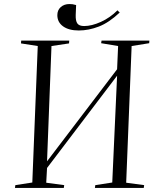

<svg xmlns="http://www.w3.org/2000/svg" viewBox="-20 -931 779 951"><path d="M560 -556 213 -99 209 -26 298 -14 296 0H54L56 -14L140 -27L167 -703L84 -716L85 -730H323L322 -716L235 -703L213 -132L560 -588L565 -703L481 -717L483 -730H720L719 -717L632 -703L605 -26L694 -14L692 0H450L452 -14L536 -27ZM370 -780Q321 -780 292.5 -800.5Q264 -821 264 -856Q264 -881 281 -896Q298 -911 324 -911Q332 -911 339.5 -910Q347 -909 357 -906L355 -857Q354 -828 363 -815Q372 -802 397 -802Q434 -802 479.5 -822.5Q525 -843 562 -880Q563 -879 566 -875.5Q569 -872 573 -869Q520 -819 469.5 -799.5Q419 -780 370 -780Z"/></svg>

Font: Literata 72pt Light
Style: Italic
Weight: 300
Italic angle: -2°
Designer: Latin by Veronika Burian and Jose Scaglione. Greek by Irene Vlachou. Cyrillic by Vera Evstafieva
Foundry: TypeTogether
Version: Version 3.002